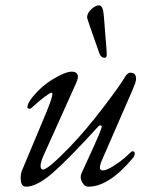

<svg xmlns="http://www.w3.org/2000/svg" viewBox="-20 -687 538 721"><path d="M353 -487Q307 -617 307 -621Q307 -638 323 -652.5Q339 -667 352 -667Q367 -667 370 -627Q371 -612 374 -576Q377 -540 379 -513.5Q381 -487 381 -483Q381 -470 373 -470Q359 -470 353 -487ZM286 -36Q347 -167 360 -203Q364 -214 359 -216Q354 -218 348 -211Q235 -87 176.5 -36.5Q118 14 78 14Q60 14 58 -11Q56 -36 66 -55L156 -270Q159 -278 161 -283Q163 -288 166.5 -297.5Q170 -307 172 -313Q174 -319 175.5 -325.5Q177 -332 176.5 -335.5Q176 -339 174 -339Q162 -339 96 -280Q94 -278 88.5 -279Q83 -280 83 -283Q83 -297 95 -313Q129 -359 177 -388.5Q225 -418 250 -418Q266 -418 271 -407Q276 -396 265 -373L144 -104Q134 -82 132.5 -67Q131 -52 141 -50Q160 -50 243 -136Q301 -196 367 -282.5Q433 -369 448 -396Q458 -414 470 -414Q491 -414 491 -391Q491 -380 478 -350L363 -86Q346 -47 366 -47Q380 -47 406 -63.5Q432 -80 448.5 -94.5Q465 -109 474 -118Q475 -119 477 -119Q486 -119 486 -110Q486 -104 481 -96Q390 14 312 14Q297 14 288 -3.5Q279 -21 286 -36Z"/></svg>

Font: EB Garamond 12
Style: Italic
Weight: 400
Italic angle: -17°
Version: Version 0.016; ttfautohint (v1.8.4)